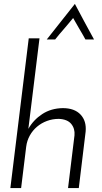

<svg xmlns="http://www.w3.org/2000/svg" viewBox="-20 -962 520 982"><path d="M127 -766H182L125 -303Q151 -349 196 -378.5Q241 -408 301 -409Q361 -409 392 -376Q423 -343 418 -289L383 0H328L361 -270Q364 -304 344.5 -328Q325 -352 281 -354Q249 -354 220.5 -343.5Q192 -333 169.5 -314Q147 -295 132.5 -269Q118 -243 114 -212L88 0H33ZM363 -942Q387 -897 411.5 -851Q436 -805 461 -760H417Q411 -772 402.5 -786Q394 -800 385.5 -815Q377 -830 368.5 -844.5Q360 -859 354 -870Q345 -859 333 -844.5Q321 -830 308 -815Q295 -800 283 -786Q271 -772 262 -760H219Z"/></svg>

Font: Josefin Sans
Style: Italic
Weight: 400
Italic angle: -7.5°
Designer: Santiago Orozco
Foundry: Typemade